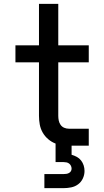

<svg xmlns="http://www.w3.org/2000/svg" viewBox="-20 -755 540 995"><path d="M210 220V147H310Q317 147 324 146Q331 145 337.5 141.5Q344 138 347.5 132Q351 126 351 119Q351 111 347.5 104Q344 97 338 92.5Q332 88 324.5 86.5Q317 85 310 85H268V-11Q247 -19 229.5 -34Q212 -49 201 -68.5Q190 -88 186 -110Q182 -132 182 -155V-432H60V-520H182V-735H282V-520H440V-432H282V-155Q282 -142 284.5 -130Q287 -118 294 -108Q301 -98 312.5 -93Q324 -88 337 -88H440V0H351V47Q365 51 378 58Q391 65 400 76.5Q409 88 413.5 102Q418 116 418 131Q418 151 409.5 169.5Q401 188 385 200Q369 212 349 216Q329 220 310 220Z"/></svg>

Font: Iosevka SS04 Semibold
Style: Regular
Weight: 600
Monospace: yes
Designer: Belleve Invis
Foundry: Belleve Invis
Version: Version 19.0.0; ttfautohint (v1.8.4)